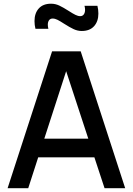

<svg xmlns="http://www.w3.org/2000/svg" viewBox="-20 -990 698 1010"><path d="M166.5 -838.5Q161.5 -858.5 161.5 -879Q161.5 -920.5 184 -945.5Q206.5 -970.5 248.5 -970.5Q271 -970.5 291.8 -960.8Q312.5 -951 341.5 -932.5Q363 -918.5 376.8 -911.8Q390.5 -905 402 -905Q414 -905 420.8 -914.2Q427.5 -923.5 427.5 -938.5Q427.5 -948.5 424.5 -959.5H492.5Q497.5 -939.5 497.5 -918.5Q497.5 -877.5 474.8 -852.2Q452 -827 410 -827Q388 -827 367.2 -836.8Q346.5 -846.5 317.5 -865Q296 -879 282.5 -885.8Q269 -892.5 257 -892.5Q244.5 -892.5 238 -883.5Q231.5 -874.5 231.5 -860Q231.5 -850 234.5 -838.5ZM638.5 0H530L476.5 -162.5H181L128.5 0H20L254 -720H404.5ZM328 -615.5 213 -260.5H444.5Z"/></svg>

Font: Hauora SemiBold
Style: Regular
Weight: 600
Designer: Wayne Shih
Foundry: WCYS
Version: Version 1.001